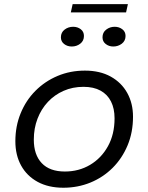

<svg xmlns="http://www.w3.org/2000/svg" viewBox="-20 -870 696 900"><path d="M277 10Q207 10 156.5 -17.5Q106 -45 79 -94Q52 -143 52 -208Q52 -278.5 76.8 -339Q101.5 -399.5 146 -444.2Q190.5 -489 249.8 -514Q309 -539 378 -539Q448.5 -539 499 -511Q549.5 -483 576.5 -434.2Q603.5 -385.5 603.5 -323Q603.5 -249.5 578 -188.5Q552.5 -127.5 507.8 -83Q463 -38.5 403.8 -14.2Q344.5 10 277 10ZM284 -66Q349.5 -66 402.2 -97.2Q455 -128.5 486 -184.5Q517 -240.5 517 -315.5Q517 -361.5 500.2 -394.5Q483.5 -427.5 451.2 -445.2Q419 -463 371.5 -463Q320.5 -463 278 -444.2Q235.5 -425.5 204.2 -392Q173 -358.5 155.8 -313.5Q138.5 -268.5 138.5 -215.5Q138.5 -144.5 175.8 -105.2Q213 -66 284 -66ZM316.5 -652Q295.5 -652 280.5 -663.8Q265.5 -675.5 265.5 -695Q265.5 -718 282.8 -731.2Q300 -744.5 323 -744.5Q343.5 -744.5 358.5 -733Q373.5 -721.5 373.5 -701.5Q373.5 -678.5 356.2 -665.2Q339 -652 316.5 -652ZM511 -652Q490.5 -652 475.5 -663.8Q460.5 -675.5 460.5 -695Q460.5 -718 477.8 -731.2Q495 -744.5 517.5 -744.5Q538 -744.5 553.2 -733Q568.5 -721.5 568.5 -701.5Q568.5 -678.5 551 -665.2Q533.5 -652 511 -652ZM312 -812 320.5 -850.5H579.5L571 -812Z"/></svg>

Font: Epilogue
Style: Italic
Weight: 400
Italic angle: -12°
Designer: Tyler Finck
Foundry: Etcetera Type Co
Version: Version 2.112